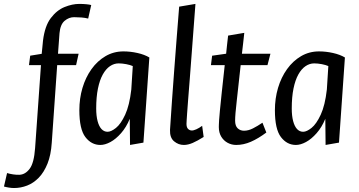

<svg xmlns="http://www.w3.org/2000/svg" viewBox="-117 -722 1816 972"><path d="M-45.8 229.9Q-58.1 229.9 -71.6 227.7Q-85.1 225.6 -96.9 222.3L-81.2 154.1Q-68.5 158.1 -50.9 160.8Q-33.3 163.6 -18 162.8Q11.4 161.4 33.3 132.2Q55.3 103 60.7 27.5L90.4 -392.3H29.7L35.9 -440.1L94.1 -449.5Q96.1 -466.3 97.5 -483.3Q98.9 -500.4 100.7 -516.4Q109.8 -590.3 140.2 -630.5Q170.7 -670.6 209.9 -686.4Q249.1 -702.2 284.2 -702.2Q304.1 -702.2 320.7 -700.5Q337.3 -698.9 344.8 -696.4L329.4 -628Q314.2 -632 295.6 -633.5Q276.9 -635 258 -635Q232 -635 210.1 -616.6Q188.3 -598.2 184.3 -554.2L176.6 -450H281L268.2 -392.3H172.5L145.1 -0.2Q141.1 62.6 123.4 106.5Q105.7 150.4 79.2 177.6Q52.7 204.9 20.4 217.4Q-12 229.9 -45.8 229.9Z M390.9 11.8Q345.7 11.8 315.2 -28.1Q284.7 -68 284.7 -164Q284.7 -223.4 300.5 -276.9Q316.4 -330.4 346.1 -371.9Q375.8 -413.4 417 -437.6Q458.1 -461.8 508 -461.8Q542.9 -461.8 578.7 -453.8Q614.5 -445.8 639.1 -431L609.1 0L541.3 11.8L539.9 -120.5Q522.1 -77.5 495.9 -47.8Q469.7 -18 442.2 -3.1Q414.7 11.8 390.9 11.8ZM427.7 -54.9Q445.6 -54.9 470.2 -74.5Q494.7 -94.2 516.6 -141.2Q538.5 -188.2 547.7 -268.8L555.2 -387.5Q542.8 -393.2 522 -397.2Q501.3 -401.1 483.7 -401.1Q460.5 -401.1 439.8 -387.1Q419.1 -373.1 403.4 -345Q387.7 -316.9 378.8 -273.7Q370 -230.5 370 -173Q370 -135.3 377.1 -108.7Q384.2 -82.1 397 -68.5Q409.9 -54.9 427.7 -54.9Z M813.7 11.8Q786.4 11.8 764.3 -6.6Q742.2 -25.1 743.7 -64.4Q748.1 -133.1 753.5 -209.9Q758.9 -286.7 765 -367.3Q771.2 -447.9 777.4 -529.2Q783.7 -610.5 790 -688.3L872.4 -702.2Q862.7 -573.8 855.7 -480.3Q848.7 -386.7 843.7 -322Q838.7 -257.2 835.3 -215.7Q831.9 -174.1 830.4 -149.8Q828.9 -125.6 828 -113.8Q827.1 -102 827.1 -95.3Q827.1 -77.7 834.6 -69.9Q842 -62.2 852.3 -61.4Q861.8 -60.6 876.9 -67.4Q892 -74.3 906.4 -85L914 -28.7Q882.2 -8.7 858.4 1.6Q834.5 11.8 813.7 11.8Z M1078.9 11.8Q1055.5 11.8 1035.5 1Q1015.5 -9.7 1003.1 -30.1Q990.8 -50.5 990.8 -78.8Q990.8 -84.6 991.1 -91.5Q991.3 -98.3 992.2 -114.3Q993.1 -130.2 996.3 -162.3Q999.6 -194.4 1005.2 -249.8Q1010.8 -305.2 1020.7 -392.3H950.9L956.9 -440L1027.8 -450Q1029.8 -471.5 1032.4 -494.4Q1035.1 -517.3 1037.8 -541.8L1119.7 -555.7Q1116.5 -527.9 1113.7 -501.1Q1111 -474.3 1107.7 -450H1252.1L1237.1 -392.3H1101.4Q1089.7 -281.5 1081.5 -211.2Q1073.3 -141 1073.3 -111.1Q1073.3 -84.7 1086.3 -72.4Q1099.3 -60.2 1118.3 -60.2Q1140.4 -60.2 1163.9 -72.2Q1187.4 -84.2 1211.7 -100.8L1231.3 -51.1Q1190.2 -20.5 1153 -4.3Q1115.9 11.8 1078.9 11.8Z M1380.9 11.8Q1335.7 11.8 1305.2 -28.1Q1274.7 -68 1274.7 -164Q1274.7 -223.4 1290.5 -276.9Q1306.4 -330.4 1336.1 -371.9Q1365.8 -413.4 1407 -437.6Q1448.1 -461.8 1498 -461.8Q1532.9 -461.8 1568.7 -453.8Q1604.5 -445.8 1629.1 -431L1599.1 0L1531.3 11.8L1529.9 -120.5Q1512.1 -77.5 1485.9 -47.8Q1459.7 -18 1432.2 -3.1Q1404.7 11.8 1380.9 11.8ZM1417.7 -54.9Q1435.6 -54.9 1460.2 -74.5Q1484.7 -94.2 1506.6 -141.2Q1528.5 -188.2 1537.7 -268.8L1545.2 -387.5Q1532.8 -393.2 1512 -397.2Q1491.3 -401.1 1473.7 -401.1Q1450.5 -401.1 1429.8 -387.1Q1409.1 -373.1 1393.4 -345Q1377.7 -316.9 1368.8 -273.7Q1360 -230.5 1360 -173Q1360 -135.3 1367.1 -108.7Q1374.2 -82.1 1387 -68.5Q1399.9 -54.9 1417.7 -54.9Z"/></svg>

Font: Ancizar Sans Thin
Style: Italic
Weight: 100
Italic angle: -4°
Designer: Cesar Puertas, Viviana Monsalve, Julian Moncada, Julian Prieto, Jose Castro, Mariel Hernandez, Felipe Aragon, Sara Alarc
Version: Version 8.100